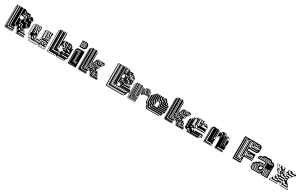

<svg xmlns="http://www.w3.org/2000/svg" viewBox="392 -2999 8307 5257"><g transform="rotate(30 4545.5 -371.0)"><path d="M113 -664V-680H105V-664ZM177 -600V-648H153V-600ZM449 -648V-656L441 -664H433V-648ZM577 -616V-628L573 -632H561V-616ZM593 -600V-612L589 -616H577V-600ZM593 -600V-584H609V-600ZM497 -504H465V-520H449V-536H481V-520H497ZM353 -408V-504H337V-408ZM441 -496H449V-488H441ZM401 -408H413L405 -400H401ZM113 -280V-296H105V-280ZM433 -232V-216H465V-264H417V-232ZM113 -184V-200H105V-184ZM465 -168V-144H473V-136H481V-120H513V-168ZM353 -136V-152H321V-136ZM441 -112H465V-120H441ZM353 -104V-120H225V-696H209V-104ZM465 -56V-88H449V-104H433V-120H405V-104H417V-88H433V-72H449V-56ZM353 -24V-40H345V-48H321V-72H177V-48H321V-40H345V-24ZM697 -16V-24H505V-16ZM121 -48H129V-688H121ZM177 -648V-696H145V-688H153V-648ZM113 -648V-664H105V-648ZM113 -632V-648H105V-632ZM113 -616V-632H105V-616ZM177 -552V-600H153V-552ZM113 -600V-616H105V-600ZM113 -584V-600H105V-584ZM177 -504V-552H153V-504ZM113 -568V-584H105V-568ZM113 -552V-568H105V-552ZM113 -536V-552H105V-536ZM177 -456V-504H153V-456ZM113 -520V-536H105V-520ZM113 -504V-520H105V-504ZM369 -552V-536H385V-528H441V-496H417V-504H377V-500H405L409 -496H417V-488H433V-472H441V-464H449V-456H465V-464H449V-472H441V-488H465V-496H449V-504H465V-496H473V-472H481V-464H505V-440H513V-472H497V-488H513V-552ZM113 -488V-504H105V-488ZM177 -408V-456H153V-408ZM113 -472V-488H105V-472ZM497 -488H481V-504H497ZM113 -456V-472H105V-456ZM113 -440V-456H105V-440ZM113 -424V-440H105V-424ZM177 -360V-408H153V-360ZM113 -408V-424H105V-408ZM113 -392V-408H105V-392ZM113 -376V-392H105V-376ZM177 -312V-360H153V-312ZM113 -360V-376H105V-360ZM113 -344V-360H105V-344ZM177 -264V-312H153V-264ZM113 -328V-344H105V-328ZM113 -312V-328H105V-312ZM113 -296V-312H105V-296ZM177 -216V-264H153V-216ZM113 -232V-248H105V-232ZM113 -264V-280H105V-264ZM113 -248V-264H105V-248ZM177 -168V-216H153V-168ZM113 -216V-232H105V-216ZM113 -200V-216H105V-200ZM177 -120V-168H153V-120ZM113 -168V-184H105V-168ZM113 -152V-168H105V-152ZM177 -120H153V-72H177ZM113 -136V-152H105V-136ZM417 -136V-152H403L405 -150V-136ZM113 -120V-136H105V-120ZM417 -136H405V-120H417ZM113 -104V-120H105V-104ZM593 -168V-152H609V-136H655V-120H657V-104H655V-120H609V-136H577V-168ZM569 -112H545V-200H537V-208H569ZM113 -88V-104H105V-88ZM113 -72V-88H105V-72ZM113 -56V-72H105V-56ZM113 -40V-56H105V-40ZM465 -40H455V-24H465ZM113 -40H105V-24H113ZM345 -16V-24H153V-16ZM105 0V-8H97V-696H105V-680H113V-696H105V-700H405L409 -696H417V-688L441 -664H449V-656L455 -650H555L557 -648H561V-644L573 -632H577V-628L589 -616H593V-612L605 -600H657V-598L703 -552H705V-504H609V-536H601V-528H593V-536H545V-584H537V-592H569V-560H601V-536H609V-568H577V-600H417V-688L409 -696H401V-584H537V-528H593V-488H689V-392H705V-300L689 -284V-280H685L689 -284V-312H673V-280H685L657 -252V-248H641V-250H655L657 -252V-272H641V-296H633V-304H657V-272H665V-304H657V-312H609V-408H513V-440H505V-432H497V-440H473V-456H465V-440H473V-432H497V-392H593V-296H633V-272H641V-250H609V-196L653 -152H657V-136H655V-150L653 -152H609V-196L605 -200V-216H593V-168H577V-216H513V-312H417V-408H413L433 -428V-440H445L433 -428V-408H449V-440H445L455 -450L409 -496H377V-500H355V-408H369V-400H401V-296H497V-200H537V-112H545V-104H655V-100H705V-72H513V-48H697V-40H705V-8H481V-24H455V-8H465V0H705V8H465V0H455V-8H449V-56L455 -50V-40H465V-56H449L405 -100V-104H401V-154L387 -168H385V-170L379 -176H355V-184H353V-200H345V-208H369V-200H401V-184H409V-176H385V-184H371L379 -176H385V-170L387 -168H401V-154L403 -152H417V-184H409V-208H369V-216H321V-696H305V-200H345V-176H355V0H353V-8H129V-24H105V-8H113V0H353V8H113V0Z M1134 -396V-420H1112V-396ZM858 -416V-480H846V-492H822V-480H846V-416ZM1242 -416V-480H1230V-492H1206V-480H1230V-416ZM1134 -300V-324H1112V-300ZM1182 -468H1178V-480H1182ZM1350 -396V-420H1326V-492H1302V-396ZM1350 -348V-372H1278V-492H1254V-348ZM918 -228H922V-240H918ZM1162 -240V-228H1178V-240ZM1326 -204V-224H1322V-204ZM1350 -156V-180H1322V-156ZM1038 -156V-174L1032 -180H1002V-156ZM1350 -108V-132H1322V-156H1302V-204H1162V-228H1112V-204H1162V-180H1278V-132H1322V-108ZM906 -144H894V-108H918V-96H1002V-84H1162V-96H1002V-108H942V-132H918V-204H906ZM1350 -12V-32H1162V-12ZM1134 -12H1124L1134 -22V-32H858V-36H1134V-32H1144L1134 -22ZM1182 -444H1178V-468H1182ZM798 -420H794V-444H798ZM1182 -420H1178V-444H1182ZM1134 -372V-396H1112V-372ZM798 -372V-396H794V-372ZM1182 -372H1178V-396H1182ZM1134 -348V-372H1112V-348ZM1134 -324V-348H1112V-324ZM798 -324V-348H794V-324ZM1182 -324H1178V-348H1182ZM1182 -300H1178V-324H1182ZM798 -300H794V-324H798ZM1134 -276V-300H1112V-276ZM1002 -240V-300H990V-324H966V-400H942V-492H918V-400H942V-300H966V-288H986V-276H990V-240ZM1134 -252V-276H1112V-252ZM1350 -252H1178V-276H1350ZM798 -252V-276H794V-252ZM894 -492H870V-400H894V-252H918V-240H922V-276H918V-400H894ZM798 -228H794V-252H798ZM1134 -252H1112V-228H1134ZM1002 -240H990V-204H1002V-180H1014V-198L1012 -200V-204H1002ZM798 -180V-204H794V-180ZM1326 -204H1322V-180H1326ZM1182 -300V-288H1242V-300H1206V-352H1182V-348H1178V-372H1182V-352H1230V-324H1242V-300H1350V-324H1242V-352H1206V-416H1182V-396H1178V-420H1182V-416H1230V-352H1242V-416H1206V-480H1182V-492H1158V-252H1178V-240H1322V-228H1326V-224H1362V-96H1370V-32H1362V-96H1322V-108H1254V-156H1162V-180H1092L1112 -200V-204H1110V-444H1112V-420H1134V-444H1112V-450L1162 -500H1362V-288H1370V-224H1362V-288H1182V-276H1178V-300ZM846 -108H842V-132H822V-144H810V-156H798V-160H794V-180H798V-160H810V-156H822V-144H842V-132H846ZM798 -204H794V-228H798V-224H810V-240H822V-288H798V-276H794V-300H798V-288H822V-352H798V-348H794V-372H798V-352H822V-416H798V-396H794V-420H798V-416H846V-400H858V-240H870V-400H858V-416H822V-480H794V-468H798V-444H794V-468H780L812 -500H1012V-348H1014V-324H1012V-348H1002V-400H990V-492H966V-400H990V-348H1002V-324H1014V-300H1012V-324H1002V-300H1012V-204H1014V-198L1032 -180H1038V-174L1062 -150L1086 -174V-180H1092L1086 -174V-156H1162V-132H1230V-96H1322V-84H1350V-60H1206V-80H1182V-36H1350V-32H1362V0H1162V-12H1158V-32H1144L1158 -46V-60H894V-80H858V-96H870V-144H842V-160H810V-224H798ZM846 -84H842V-108H846ZM966 -132H1002V-108H1162V-96H1206V-108H1162V-132H1002V-156H990V-180H966V-224H942V-156H966ZM846 -84V-80H858V-60H870V-36H858V-60H846V-80H842V-84ZM846 -36V-16L850 -12H1124L1112 0H862L850 -12H846V-16L826 -36H822V-40L812 -50V-100L804 -108H798V-114L780 -132H774V-138L762 -150V-450L774 -462V-468H780L774 -462V-138L780 -132H798V-114L804 -108H822V-40L826 -36Z M1621 -660V-684H1617V-660ZM1525 -660V-684H1521V-660ZM1621 -564V-588H1617V-564ZM1525 -564V-588H1521V-564ZM1621 -468V-492H1617V-468ZM1525 -468V-492H1521V-468ZM1765 -444H1761V-448H1765ZM2001 -432V-420H2005V-436L1997 -444H1981V-432ZM1909 -372V-396H1905V-372ZM1717 -372V-396H1713V-372ZM1621 -372V-396H1617V-372ZM1525 -372V-396H1521V-372ZM1909 -348V-372H1905V-348ZM1937 -432H1933V-444H1909V-492H1933V-468H1937V-444H1957V-468H1937V-496H1905V-432H1933V-348H1937V-368H2029V-372H1957V-444H1937ZM1909 -348H1905V-324H1909ZM1813 -468H1809V-448H1813V-420H1837V-400H1841V-372H1861V-320H1873V-396H1861V-432H1841V-444H1837V-448H1813ZM1813 -300V-320H1765V-336H1761V-320H1765V-302L1766 -300H1777V-304H1809V-300ZM1813 -276V-300H1809V-276ZM1621 -276V-300H1617V-276ZM1525 -276V-300H1521V-276ZM1813 -252V-276H1809V-272H1789V-254L1790 -252ZM1837 -252H1841V-272H1933V-276H1861V-320H1837V-336H1809V-396H1789V-400H1777V-448H1765V-492H1741V-350L1742 -348H1745V-368H1761V-372H1789V-324H1813V-320H1837ZM1905 -304H1885V-300H1957V-252H1969V-272H2029V-276H1981V-324H1905ZM1937 -208H1909V-204H2029V-228H1937ZM1621 -204H1617V-180H1621ZM1525 -180V-204H1521V-180ZM1861 -156H1873V-176H2029V-180H1885V-228H1791V-204H1861ZM1841 -112H1813V-108H2029V-132H1841ZM1525 -108H1521V-84H1525ZM1693 -204H1691V-228H1669V-700H1645V-708H1669V-700H1691V-464H1693V-468H1709L1705 -464H1713V-444H1717V-468H1709L1741 -500H1941L1997 -444H2005V-436L2021 -420H2029V-412L2041 -400V-100L2005 -64V-60H2001L2005 -64V-84H1789V-132H1573V-700H1549V-708H1573V-700H1597V-688H1617V-684H1621V-700H1597V-708H1621V-700H1645V-204H1691V-200L1711 -180H1717V-174L1741 -150L1765 -174V-180H1771L1765 -174V-156H1777V-176H1837V-180H1771L1791 -200V-204H1789V-254L1780 -272H1777V-278L1766 -300H1765V-302L1748 -336H1745V-342L1742 -348H1741V-350L1717 -326V-324H1715L1717 -326V-348H1713V-336H1693V-324H1715L1691 -300V-228H1693ZM1745 -16H1725L1729 -12H1981V-36H1745ZM1621 -636V-660H1617V-636ZM1525 -636V-660H1521V-636ZM1621 -612V-636H1617V-612ZM1525 -612V-636H1521V-612ZM1621 -588V-612H1617V-588ZM1525 -588V-612H1521V-588ZM1621 -540V-564H1617V-540ZM1525 -540V-564H1521V-540ZM1621 -516V-540H1617V-516ZM1525 -516V-540H1521V-516ZM1621 -492V-516H1617V-492ZM1525 -492V-516H1521V-492ZM1813 -468V-492H1809V-468ZM1909 -396V-420H1889V-448H1885V-468H1861V-492H1837V-448H1841V-464H1873V-448H1885V-420H1889V-400H1905V-396ZM1621 -444V-468H1617V-444ZM1525 -444V-468H1521V-444ZM1765 -420H1761V-444H1765ZM1717 -420V-444H1713V-420ZM1621 -420V-444H1617V-420ZM1525 -420V-444H1521V-420ZM1765 -396H1761V-420H1765ZM2001 -400H1981V-396H2029V-412L2021 -420H2001ZM1717 -396V-420H1713V-396ZM1621 -396V-420H1617V-396ZM1525 -396V-420H1521V-396ZM1765 -396V-372H1761V-396ZM1717 -348V-372H1713V-348ZM1621 -348V-372H1617V-348ZM1525 -348V-372H1521V-348ZM1813 -252H1790L1791 -250V-228H1813ZM1621 -324V-348H1617V-324ZM1525 -324V-348H1521V-324ZM2029 -300V-304H2005V-300ZM1621 -300V-324H1617V-300ZM1525 -300V-324H1521V-300ZM1621 -252V-276H1617V-252ZM1525 -252V-276H1521V-252ZM1621 -228V-252H1617V-228ZM1525 -228V-252H1521V-228ZM1621 -204V-228H1617V-204ZM1525 -204V-228H1521V-204ZM1717 -156V-174L1711 -180H1617V-176H1713V-156ZM1525 -156V-180H1521V-156ZM1525 -132V-156H1521V-132ZM1525 -108V-132H1521V-108ZM1693 -12H1691V-36H1477V-660H1453V-12H1691V0H1441V-650L1491 -700H1501V-688H1521V-684H1525V-700H1501V-708H1525V-700H1549V-108H1765V-60H1777V-80H2001V-48H1991V0H1741L1729 -12H1717V-16H1713V-28L1693 -48H1691V-36H1693ZM1741 -84H1521V-80H1741Z M2152 -550V-750H2302L2352 -700V-600L2302 -550ZM2318 -680V-696H2286V-728H2270V-680ZM2318 -648V-664H2254V-728H2238V-648ZM2318 -616V-632H2222V-728H2206V-616ZM2302 -584V-600H2190V-728H2174V-584ZM2102 0V-450L2152 -500H2352V0ZM2206 -408V-472H2190V-416H2198V-408ZM2158 -472V-416H2174V-472ZM2206 -392V-408H2198V-392ZM2206 -376V-392H2198V-376ZM2206 -360V-376H2198V-360ZM2206 -344V-360H2198V-344ZM2206 -328V-344H2198V-328ZM2206 -312V-328H2198V-312ZM2206 -296V-312H2198V-296ZM2206 -280V-296H2198V-280ZM2206 -264V-280H2198V-264ZM2206 -248V-264H2198V-248ZM2206 -232V-248H2198V-232ZM2206 -216V-232H2198V-216ZM2206 -200V-216H2198V-200ZM2206 -184V-200H2198V-184ZM2206 -168V-184H2198V-168ZM2206 -152V-168H2198V-152ZM2318 -152V-160H2262V-472H2254V-152ZM2206 -136V-152H2198V-136ZM2206 -120V-136H2198V-120ZM2318 -120V-136H2238V-472H2222V-120ZM2206 -120H2198V-104H2206ZM2318 -104H2198V-96H2318ZM2318 -24V-32H2134V-416H2142V-440H2126V-24Z M2433 -616V-632H2425V-616ZM2465 -616V-632H2461V-616ZM2465 -568V-584H2461V-568ZM2465 -520V-536H2461V-520ZM2433 -472V-488H2425V-472ZM2917 -492H2929V-488H2917ZM2465 -472V-488H2461V-472ZM2993 -472V-482L2989 -486V-472ZM2465 -424V-440H2461V-424ZM2753 -408V-424H2725V-420H2749V-408ZM2817 -376H2821V-396H2801V-392H2817ZM2465 -376V-392H2461V-376ZM2749 -348H2753V-344H2749ZM2465 -328V-344H2461V-328ZM2465 -280V-296H2461V-280ZM2725 -276V-264H2749V-252H2821V-264H2749V-276ZM2465 -232V-248H2461V-232ZM2785 -216V-200H2833V-184H2845V-204H2849V-216H2801V-232H2725V-248H2689V-264H2673V-300H2657V-668L2645 -680H2641V-300H2657V-252H2677V-232H2725V-216ZM2869 -228H2865V-216H2881V-200H2893V-204H2913V-212L2909 -216H2897V-228L2893 -232H2869ZM2465 -184V-200H2461V-184ZM2929 -168H2945V-180L2941 -184H2929ZM2773 -180H2753V-168H2797V-180H2817V-184H2773ZM2577 -696V-180H2605V-168H2609V-180H2605V-184H2593V-696ZM2721 -136H2725V-156H2737V-168H2605V-152H2721ZM2961 -152V-164L2957 -168H2945V-152ZM2465 -136V-152H2461V-136ZM2689 -120V-104H2737V-88H2749V-108H2753V-120H2705V-136H2605V-152H2593V-168H2577V-180H2561V-696H2545V-180H2561V-156H2581V-136H2605V-120ZM2773 -132H2769V-120H2785V-104H2797V-108H2817V-120H2801V-136H2773ZM2529 -88H2533V-108H2513V-104H2529ZM2869 -180H2849V-168H2865V-108H2897V-104H2941V-108H2897V-120H2881V-184H2869ZM2465 -88V-104H2461V-88ZM2845 -132H2833V-108H2849V-88H2865V-84H2869V-72H2893V-56H3009V-66L3003 -72H2893V-84H2941V-88H2881V-104H2865V-108H2849V-136H2845ZM2673 -56V-72H2513V-88H2497V-696H2481V-72H2497V-56ZM2673 -40H2485V-36H2673ZM2465 -632V-648H2461V-632ZM2433 -600V-616H2425V-600ZM2433 -584V-600H2425V-584ZM2465 -600V-616H2461V-600ZM2433 -568V-584H2425V-568ZM2465 -584V-600H2461V-584ZM2433 -552V-568H2425V-552ZM2433 -536V-552H2425V-536ZM2465 -552V-568H2461V-552ZM2433 -520V-536H2425V-520ZM2465 -536V-552H2461V-536ZM2433 -504V-520H2425V-504ZM2433 -488V-504H2425V-488ZM2465 -504V-520H2461V-504ZM2465 -488V-504H2461V-488ZM2433 -456V-472H2425V-456ZM2465 -456V-472H2461V-456ZM2433 -440V-456H2425V-440ZM2821 -468V-408H2833V-396H2893V-408H2849V-420H2845V-424H2833V-468ZM2433 -424V-440H2425V-424ZM2465 -440V-456H2461V-440ZM2737 -440H2725V-424H2737ZM2433 -408V-424H2425V-408ZM2993 -408H2983L2993 -418V-424H2893V-440H2881V-456H2865V-468H2849V-500H2833V-504H2849V-500H2865V-468H2893V-456H2897V-472H2881V-500H2865V-504H2881V-500H2897V-488H2913V-472H2917V-468H2941V-472H2917V-488H2941V-492H2929V-500H2897V-504H2929V-500H2975L2983 -492H2989V-488H2993V-482L3019 -456H3025V-440H3015L3025 -450L3019 -456H2893V-440H3015L2993 -418ZM2433 -392V-408H2425V-392ZM2465 -408V-424H2461V-408ZM2433 -376V-392H2425V-376ZM2465 -392V-408H2461V-392ZM2433 -360V-376H2425V-360ZM2433 -344V-360H2425V-344ZM2465 -360V-376H2461V-360ZM2433 -328V-344H2425V-328ZM2675 -350V-360H2685ZM2465 -344V-360H2461V-344ZM2929 -328H2925V-344H2929ZM2433 -312V-328H2425V-312ZM2433 -296V-312H2425V-296ZM2465 -312V-328H2461V-312ZM2725 -324V-348H2705V-372H2701V-300H2705V-324H2721V-312H2725V-300H2737V-296H2749V-300H2737V-312H2725V-324H2705V-348H2721V-324ZM2433 -280V-296H2425V-280ZM2465 -296V-312H2461V-296ZM2433 -264V-280H2425V-264ZM2433 -248V-264H2425V-248ZM2465 -264V-280H2461V-264ZM2629 -300V-216H2641V-204H2725V-216H2657V-228H2653V-232H2641V-300ZM2433 -232V-248H2425V-232ZM2689 -360H2675V-376H2673V-300H2689V-280H2705V-264H2725V-248H2817V-232H2821V-252H2833V-264H2821V-276H2749V-280H2721V-296H2705V-300H2689ZM2465 -248V-264H2461V-248ZM2881 -232V-244L2877 -248H2869V-232ZM2433 -216V-232H2425V-216ZM2433 -200V-216H2425V-200ZM2465 -216V-232H2461V-216ZM2629 -180V-184H2625V-200H2609V-204H2605V-184H2609V-180ZM2433 -184V-200H2425V-184ZM2465 -200V-216H2461V-200ZM2433 -168V-184H2425V-168ZM2433 -152V-168H2425V-152ZM2465 -168V-184H2461V-168ZM2821 -156H2801V-152H2817V-136H2821V-156H2833V-168H2821ZM2433 -136V-152H2425V-136ZM2533 -180V-120H2545V-108H2605V-120H2561V-132H2557V-136H2545V-180ZM2917 -156H2913V-152H2917V-136H2929V-152H2917ZM2465 -152V-168H2461V-152ZM2785 -136V-152H2773V-136ZM2849 -136V-152H2845V-136ZM2433 -120V-136H2425V-120ZM2433 -104V-120H2425V-104ZM2465 -120V-136H2461V-120ZM2465 -104V-120H2461V-104ZM2977 -88V-98L2975 -100V-104H2965V-88ZM2773 -84H2753V-72H2769V-56H2785V-88H2773ZM2433 -88V-104H2425V-88ZM2433 -72V-88H2425V-72ZM2433 -56V-72H2425V-56ZM2465 -72V-88H2461V-72ZM2433 -40V-56H2425V-40ZM2465 -72H2461V-60H2465ZM2433 -40H2425V-24H2433ZM2785 -40H2775V-24H2785ZM2821 -36H2817V-24H2821ZM2673 8H2433V0H2425V-8H2417V-648H2425V-632H2433V-648H2425V-650L2449 -674V-680H2455L2449 -674V-660H2461V-648H2465V-680H2455L2475 -700H2509V-708H2533V-700H2605V-708H2629V-696L2645 -680H2657V-668L2675 -650V-376H2689V-364L2685 -360H2689V-364L2705 -380V-392H2717L2705 -380V-372H2721V-348H2725V-372H2721V-392H2717L2725 -400V-408H2721V-456H2731L2725 -450V-440H2737V-456H2731L2753 -478V-488H2763L2753 -478V-468H2769V-488H2763L2775 -500H2785V-472H2797V-492H2801V-500H2785V-504H2801V-500H2833V-468H2849V-444H2869V-424H2893V-408H2983L2961 -386V-376H2951L2961 -386V-392H2941V-376H2951L2929 -354V-344H2925V-350L2929 -354V-360H2801V-376H2785V-456H2773V-444H2753V-440H2769V-360H2785V-344H2913V-328H2925V-312H2929V-296H2921L2925 -300V-312H2897V-328H2773V-348H2753V-408H2749V-396H2737V-328H2749V-300H2821V-312H2753V-328H2749V-344H2769V-328H2773V-324H2821V-312H2881V-296H2921L2897 -272V-264H2889L2897 -272V-280H2869V-276H2849V-264H2889L2875 -250L2877 -248H2881V-244L2893 -232H2897V-228L2909 -216H2913V-212L2941 -184H2945V-180L2957 -168H2961V-164L2975 -150V-136H2977V-120H2975V-136H2917V-132H2913V-136H2897V-156H2893V-132H2913V-120H2975V-104H2977V-98L3003 -72H3009V-66L3025 -50V-40H2893V-56H2849V-60H2845V-72H2833V-108H2821V-56H2833V-40H2893V-36H3013V-24H3025V-8H2801V-24H2775V-8H2785V0H3025V8H2785V0H2775V-8H2769V-56L2775 -50V-40H2785V-56H2769L2725 -100H2677V-84H2675V-36H2677V-12H2675V0H2673V-8H2449V-24H2425V-8H2433V0H2673Z M3680 -684 3676 -688H3674V-684ZM3554 -688V-672H3562V-688ZM3650 -592H3658V-688H3650ZM3362 -688V-672H3370V-688ZM3602 -608V-672H3590V-684H3586V-672H3590V-608ZM3494 -660V-684H3490V-660ZM3410 -608V-672H3398V-684H3394V-672H3398V-608ZM3686 -660V-678L3682 -682V-660ZM3350 -660H3346V-672H3350ZM3542 -660H3538V-672H3542ZM3686 -636V-660H3682V-636ZM3494 -636V-660H3490V-636ZM3830 -612V-634L3828 -636H3810V-650H3806V-636H3810V-616H3818V-612ZM3686 -636H3682V-612H3686ZM3494 -612V-636H3490V-612ZM3830 -588V-612H3818V-588ZM3494 -588V-612H3490V-588ZM3758 -612H3682V-600H3754V-588H3758ZM3602 -544V-608H3590V-544ZM3410 -544V-608H3398V-544ZM3878 -564V-586L3876 -588H3874V-590L3872 -592H3866V-588H3874V-564ZM3494 -564V-588H3490V-564ZM3754 -584H3734V-564H3758V-544H3782V-480H3794V-544H3782V-588H3754ZM3494 -540V-564H3490V-540ZM3874 -560H3902V-552H3906V-558L3904 -560H3902V-562L3900 -564H3874ZM3590 -540V-544H3586V-540ZM3410 -480V-544H3398V-480ZM3590 -540H3586V-516H3590ZM3494 -516V-540H3490V-516ZM3906 -528V-536H3850V-592H3842V-528ZM3494 -492V-516H3490V-492ZM3662 -516H3586V-500H3614L3622 -492H3626V-504H3658V-496H3662V-492H3666V-496H3662ZM3494 -468V-492H3490V-468ZM3686 -468V-480H3682V-468ZM3410 -416V-480H3398V-416ZM3782 -468H3854V-444H3858V-432H3874V-420H3878V-444H3858V-480H3782ZM3686 -444V-468H3682V-444ZM3494 -444V-468H3490V-444ZM3686 -420V-444H3682V-432H3662V-448L3654 -440H3658V-432H3682V-420ZM3494 -420V-444H3490V-420ZM3686 -396V-420H3682V-396ZM3494 -396V-420H3490V-396ZM3902 -420H3874V-408H3902ZM3410 -352V-416H3398V-352ZM3734 -444V-420H3730V-444H3722V-420H3806V-416H3810V-400H3850V-408H3818V-416H3810V-432H3746V-480H3734V-468H3730V-480H3722V-468H3734V-444H3730V-468H3722V-444ZM3590 -372V-396H3586V-400H3578V-396H3586V-372ZM3554 -400V-352H3562V-400ZM3686 -396H3682V-372H3686ZM3494 -372V-396H3490V-372ZM3602 -288V-352H3590V-372H3586V-352H3590V-288ZM3494 -348V-372H3490V-348ZM3802 -392H3782V-372H3806V-348H3834V-360H3842V-368H3874V-360H3902V-372H3830V-396H3802ZM3410 -288V-352H3398V-288ZM3542 -348H3538V-352H3542ZM3494 -324V-348H3490V-324ZM3658 -408H3650V-336H3722V-344H3658ZM3494 -300V-324H3490V-300ZM3902 -300V-312L3890 -324H3794V-352H3758V-372H3682V-368H3746V-352H3758V-348H3782V-324H3794V-300ZM3494 -276V-300H3490V-276ZM3590 -276V-288H3586V-276ZM3410 -224V-288H3398V-224ZM3722 -280V-276H3902V-272H3906V-264H3914V-288H3734V-276H3730V-300H3714V-304H3710V-324H3626V-312H3690V-304H3710V-300H3714V-280ZM3722 -272H3730V-276H3722ZM3494 -252V-276H3490V-252ZM3542 -300H3538V-324H3530V-300H3542V-288H3554V-272H3562V-288H3554V-352H3542V-372H3530V-348H3542V-324H3538V-348H3530V-324H3542ZM3494 -228V-252H3490V-228ZM3658 -248V-240H3682V-228H3686V-252H3650V-248ZM3626 -248H3618V-246L3624 -240H3626ZM3638 -228H3642V-232H3638ZM3494 -204V-228H3490V-204ZM3906 -240H3730V-248H3714V-240H3730V-228H3922V-224H3730V-228H3682V-216H3948L3936 -228H3922V-242L3914 -250V-248H3906ZM3410 -160V-224H3398V-160ZM3658 -216H3650V-214L3656 -208H3658ZM3494 -204H3490V-180H3494ZM3566 -156H3564V-180H3490V-176H3554V-168H3562V-156H3564V-150H3614L3626 -162V-168H3632L3638 -174V-180H3644L3638 -174V-168H3650V-176H3964V-180H3644L3664 -200H3658V-206L3656 -208H3650V-214L3648 -216H3642V-222L3632 -232H3626V-238L3624 -240H3618V-246L3616 -248H3564V-228H3566V-204H3564V-228H3530V-216H3562V-204H3564V-180H3566ZM3410 -160H3398V-96H3410ZM3554 -144V-152H3466V-688H3458V-144ZM3398 -84H3858V-80H3902V-72H3906V-80H3902V-84H3858V-96H3398ZM3858 -32H3346V-36H3858ZM3350 -636H3346V-660H3350ZM3350 -612H3346V-636H3350ZM3770 -632H3714V-624H3770ZM3542 -612H3538V-636H3530V-612H3542V-608H3554V-672H3542V-684H3530V-660H3542V-636H3538V-660H3530V-636H3542ZM3778 -592H3802V-600H3778ZM3350 -564V-588H3346V-564ZM3542 -564V-544H3554V-496H3564V-408H3578V-400H3610V-408H3622L3642 -428V-440H3650V-464L3662 -452V-456H3658V-464H3650L3646 -468H3638V-476L3622 -492H3566V-496H3564V-500H3566V-504H3562V-544H3554V-608H3542V-588H3538V-612H3530V-588H3542V-564H3538V-588H3530V-564ZM3542 -540V-544H3538V-564H3530V-540ZM3734 -540V-480H3746V-528H3758V-544H3714V-560H3710V-564H3626V-560H3710V-544H3714V-540ZM3350 -516V-540H3346V-516ZM3674 -520V-528H3666V-536H3618V-528H3666V-496H3682V-492H3686V-480H3706V-516H3686V-520ZM3542 -516V-540H3530V-516ZM3350 -492H3346V-516H3350ZM3542 -492V-516H3530V-492ZM3642 -488H3638V-476L3646 -468H3650V-464H3658V-468H3650V-472H3642ZM3542 -468V-492H3530V-468ZM3818 -584H3806V-492H3878V-468H3898V-488H3902V-516H3830V-588H3818ZM3350 -444V-468H3346V-444ZM3542 -444V-468H3530V-444ZM3350 -420H3346V-444H3350ZM3658 -424H3662V-432H3658ZM3542 -420V-444H3530V-420ZM3806 -396V-416H3730V-420H3722V-408H3802V-396ZM3542 -396V-420H3530V-396ZM3350 -372V-396H3346V-372ZM3626 -392H3614V-328H3626V-324H3638V-396H3626ZM3542 -372V-396H3530V-372ZM3350 -324V-348H3346V-324ZM3874 -336V-340L3870 -344H3842V-336ZM3770 -296H3754V-304H3746V-312H3738V-324H3734V-328H3730V-300H3734V-288H3794V-300H3770ZM3350 -300H3346V-324H3350ZM3542 -276V-288H3538V-300H3530V-276ZM3350 -252V-276H3346V-252ZM3586 -272H3578V-264H3618V-272H3650V-252H3662V-276H3586ZM3542 -252V-276H3530V-252ZM3350 -228H3346V-252H3350ZM3542 -252H3530V-228H3542ZM3350 -180V-204H3346V-180ZM3350 -132V-156H3346V-132ZM3964 -150V-156H3962V-148ZM3946 -152H3650V-144H3946ZM3350 -108H3346V-132H3350ZM3350 -60V-84H3346V-60ZM3350 -60V-36H3346V-60ZM3898 -56H3858V-48H3898ZM3350 -84H3346V-108H3350V-96H3362V-160H3350V-156H3346V-180H3350V-160H3362V-224H3350V-204H3346V-228H3350V-224H3362V-288H3350V-276H3346V-300H3350V-288H3362V-352H3350V-348H3346V-372H3350V-352H3362V-416H3350V-396H3346V-420H3350V-416H3362V-480H3350V-468H3346V-492H3350V-480H3362V-544H3350V-540H3346V-564H3350V-544H3362V-608H3350V-588H3346V-612H3350V-608H3362V-672H3350V-700H3326V-708H3350V-700H3374V-696H3386V-688H3394V-684H3398V-700H3374V-708H3398V-700H3422V-108H3898V-120H3926V-132H3446V-700H3422V-708H3446V-700H3470V-696H3482V-688H3490V-684H3494V-700H3470V-708H3494V-700H3518V-696H3530V-684H3542V-700H3518V-708H3542V-700H3566V-696H3578V-688H3586V-684H3590V-700H3566V-708H3590V-700H3614V-584H3626V-564H3638V-700H3614V-708H3638V-700H3664L3668 -696H3674V-690L3676 -688H3682V-684H3686V-678L3710 -654V-648H3714V-650L3710 -654V-660H3806V-656H3810V-650H3814L3828 -636H3830V-634L3864 -600H3866V-598L3872 -592H3874V-590L3876 -588H3878V-586L3900 -564H3902V-562L3904 -560H3906V-558L3912 -552H3914V-344H3874V-340L3890 -324H3902V-312L3914 -300V-288H3922V-242L3936 -228H3950V-216H3962V-202L3964 -200V-180H3974V-156H3970V-144H3962V-136H3950L3930 -116V-104H3918L3914 -100V-40H3904L3878 -14V-12H3876L3878 -14V-36H3858V-48H3362V-96H3350ZM3314 0V-8H3306V-696H3314V-700H3326V-24H3338V-12H3876L3866 -2V8H3322V0Z M4028 -488H4044V-432H4060V-336H4072V-432H4060V-500H4038L4028 -490ZM4492 -440H4488V-450L4482 -456H4460V-472H4444V-494L4438 -500H4428V-504H4444V-494L4482 -456H4492ZM3996 -408V-424H3988V-408ZM4028 -424H4024V-440H4028ZM4408 -444H4412V-440H4408ZM4432 -420H4412V-424H4408V-440H4428V-424H4432ZM4492 -392H4488V-408H4460V-424H4432V-444H4412V-500H4396V-504H4412V-500H4428V-456H4444V-440H4476V-424H4488V-408H4492ZM4384 -396H4396V-392H4384ZM4384 -348H4396V-344H4384ZM4360 -300V-312H4364V-300H4476V-312H4364V-300ZM4288 -300H4300V-296H4288ZM3996 -248V-264H3988V-248ZM3996 -232V-248H3988V-232ZM4216 -252H4220V-248H4216ZM4192 -204H4204V-200H4192ZM3996 -152V-168H3988V-152ZM3996 -136V-152H3988V-136ZM4096 -108H4108V-104H4096ZM4096 -132H4076V-144H4072V-240H4044V-336H4060V-240H4072V-336H4044V-432H4036V-144H4044V-72H4060V-56H4132V-48H4228V-56H4132V-72H4076V-88H4060V-144H4044V-240H4060V-144H4072V-108H4076V-104H4092V-88H4096V-84H4132V-72H4228V-56H4236V-72H4228V-84H4132V-88H4096V-104H4132V-108H4108V-120H4096ZM4092 -456V-468H4076V-456ZM3996 -312V-328H3988V-312ZM4092 -440V-444H4076V-440ZM4028 -376H4024V-392H4028ZM4264 -444V-432H4268V-444ZM4492 -424H4488V-440H4492ZM3996 -392V-408H3988V-392ZM4384 -396H4364V-420H4380V-408H4384ZM3996 -376V-392H3988V-376ZM4432 -372H4412V-376H4384V-392H4428V-376H4432ZM4028 -328H4024V-344H4028ZM3996 -360V-376H3988V-360ZM3996 -344V-360H3988V-344ZM3996 -328V-344H3988V-328ZM4028 -280H4024V-296H4028ZM4288 -324V-336H4284V-324ZM4300 -472H4310L4300 -462V-432H4316V-348H4324V-344H4332V-328H4336V-324H4316V-328H4312V-336H4300V-432H4288V-444H4284V-450H4268V-456H4284V-450H4288L4300 -462ZM3996 -296V-312H3988V-296ZM4284 -312V-324H4268V-312ZM4288 -300H4268V-312H4288ZM4384 -420V-444H4364V-468H4380V-444H4384V-468H4364V-492H4360V-396H4364V-392H4380V-376H4384V-372H4412V-360H4488V-344H4492V-328H4488V-344H4480V-348H4396V-360H4364V-376H4348V-500H4338L4332 -494V-360H4348V-344H4380V-328H4384V-324H4480V-328H4384V-344H4480V-328H4488V-300H4476V-296H4348V-312H4336V-324H4360V-312H4364V-328H4336V-348H4324V-432H4316V-472H4310L4332 -494V-504H4348V-500H4364V-492H4380V-468H4384V-492H4380V-500H4364V-504H4380V-500H4396V-424H4408V-420H4412V-408H4444V-392H4488V-376H4492V-360H4488V-376H4432V-396H4396V-408H4384V-420H4364V-444H4380V-420ZM3996 -280V-296H3988V-280ZM4028 -232H4024V-248H4028ZM4288 -324H4268V-336H4264V-432H4252V-450H4238L4236 -452V-456H4252V-450H4268V-444H4284V-432H4288V-336H4300V-328H4312V-324H4316V-312H4336V-300H4338L4332 -294V-280H4318L4332 -294V-296H4312V-300H4300V-312H4288ZM3996 -264V-280H3988V-264ZM4132 -240V-336H4108V-432H4096V-444H4076V-456H4092V-444H4096V-468H4076V-492H4072V-432H4076V-440H4092V-432H4096V-336H4124V-240ZM3996 -200V-216H3988V-200ZM4028 -184H4024V-200H4028ZM3996 -216V-232H3988V-216ZM4096 -132V-144H4092V-132ZM4192 -204H4172V-228H4188V-216H4192ZM3996 -184V-200H3988V-184ZM4028 -136H4024V-152H4028ZM4236 -184H4192V-200H4236ZM3996 -168V-184H3988V-168ZM4132 -240H4108V-336H4096V-240H4124V-156H4132V-152H4140V-144H4144V-136H4228V-120H4236V-136H4228V-144H4144V-156H4132ZM3996 -120V-136H3988V-120ZM4028 -88H4024V-104H4028ZM3996 -104V-120H3988V-104ZM4096 -108H4076V-132H4092V-120H4096ZM3996 -88V-104H3988V-88ZM3996 -72V-88H3988V-72ZM3996 -56V-72H3988V-56ZM3996 -40V-56H3988V-40ZM3996 -40H3988V-24H3996ZM4236 -24H4028V-40H4012V-60H4028V-56H4044V-40H4048V-36H4236ZM4028 -72V-88H4024V-84H4012V-108H4024V-104H4028V-120H4024V-108H4012V-132H4024V-120H4028V-136H4024V-132H4012V-156H4024V-152H4028V-168H4024V-156H4012V-180H4024V-168H4028V-184H4024V-180H4012V-204H4024V-200H4028V-216H4024V-204H4012V-228H4024V-216H4028V-232H4024V-228H4012V-252H4024V-248H4028V-264H4024V-252H4012V-276H4024V-264H4028V-280H4024V-276H4012V-300H4024V-296H4028V-312H4024V-300H4012V-324H4024V-312H4028V-328H4024V-324H4012V-348H4024V-344H4028V-360H4024V-348H4012V-372H4024V-360H4028V-376H4024V-372H4012V-396H4024V-392H4028V-408H4024V-396H4012V-420H4024V-408H4028V-424H4024V-420H4012V-444H4024V-440H4028V-456H4024V-444H4012V-456H4000V-462L3996 -458V-456H4000V-36H4024V-12H4238V0H4236V-8H4012V-24H3988V-8H3996V0H4236V8H3996V0H3988V-8H3980V-440H3988V-424H3996V-440H3988V-450L3996 -458V-472H4010L4006 -468H4024V-456H4028V-472H4010L4028 -490V-504H4060V-500H4076V-492H4092V-468H4096V-492H4092V-500H4076V-504H4092V-500H4108V-432H4124V-336H4132V-432H4124V-500H4108V-504H4124V-500H4140V-168H4156V-152H4236V-168H4172V-184H4156V-500H4140V-504H4156V-500H4172V-492H4188V-468H4192V-492H4188V-500H4172V-504H4188V-500L4216 -472H4220V-468L4236 -452V-432H4252V-336H4264V-300H4268V-296H4284V-280H4288V-276H4312V-280H4288V-296H4312V-280H4318L4300 -262V-248H4252V-250H4288L4300 -262V-264H4268V-280H4252V-336H4236V-432H4228V-336H4236V-264H4252V-250H4240V-228H4238V-250H4240V-252H4220V-468L4216 -472H4204V-232H4216V-228H4220V-216H4236V-228H4220V-232H4216V-248H4236V-228H4238V-204H4240V-180H4238V-204H4204V-216H4192V-228H4172V-252H4188V-228H4192V-252H4172V-276H4188V-252H4192V-276H4172V-300H4188V-276H4192V-300H4172V-324H4188V-300H4192V-324H4172V-348H4188V-324H4192V-348H4172V-372H4188V-348H4192V-372H4172V-396H4188V-372H4192V-396H4172V-420H4188V-396H4192V-420H4172V-444H4188V-420H4192V-444H4172V-468H4188V-444H4192V-468H4172V-492H4168V-204H4172V-200H4188V-184H4192V-180H4238V-108H4240V-84H4238V-108H4228V-120H4132V-132H4124V-136H4120V-144H4108V-240H4096V-144H4108V-136H4120V-132H4124V-120H4132V-108H4228V-104H4236V-88H4228V-84H4238V-36H4240V-12H4238V-36H4236V-40H4048V-60H4028V-72H4024V-60H4012V-84H4024V-72Z M4934 -468H4866V-456H4914V-444H4934ZM4958 -396V-420H4946V-396ZM4886 -420H4818V-408H4866V-396H4886ZM4910 -348V-372H4898V-348ZM4862 -324V-348H4818V-344H4834V-328H4850V-324ZM4862 -300V-324H4850V-300ZM4862 -276V-300H4850V-276ZM4862 -252V-276H4850V-252ZM4718 -252V-276H4674V-264H4706V-252ZM4862 -252H4850V-228H4862ZM4670 -204V-228H4626V-216H4658V-204ZM5078 -228H4850V-216H5078ZM4742 -300H4740L4742 -302V-324H4722V-312H4738V-300H4740V-204H4742V-198L4760 -180H4766V-174L4772 -168H4808L4814 -174V-180H4820L4814 -174V-168H5078V-180H4820L4840 -200H4834V-306L4828 -312H4818V-322L4816 -324H4814V-326L4812 -328H4802V-338L4796 -344H4786V-360H4818V-348H4838V-372H4770V-348H4786V-346L4770 -330V-328H4768L4742 -302ZM4722 -168H4766V-174L4760 -180H4722ZM4622 -156V-180H4578V-168H4610V-156ZM4514 -152H4530V-136H4546V-132H4550V-156H4514ZM4790 -150 4792 -152H4788ZM4514 -136H4504L4508 -132H4514ZM5054 -132H4674V-120H5054ZM4574 -108V-132H4546V-120H4562V-108ZM5030 -84H4626V-72H5030ZM4562 -40H4550L4554 -36H4562ZM4886 -492H4850V-472H4866V-468H4886ZM4814 -468V-492H4802V-468ZM4766 -468V-492H4754V-468ZM4718 -468V-492H4706V-468ZM4670 -468V-492H4658V-468ZM4814 -468H4802V-444H4814ZM4766 -444V-468H4754V-444ZM4718 -444V-468H4706V-444ZM4670 -444V-468H4658V-444ZM5006 -420V-434L4996 -444H4994V-420ZM4958 -420V-444H4914V-424H4946V-420ZM4838 -444H4802V-424H4818V-420H4838ZM4766 -420V-444H4754V-420ZM4718 -420V-444H4706V-420ZM4670 -420V-444H4658V-420ZM4622 -420V-444H4610V-420ZM5006 -396V-420H4994V-396ZM4766 -420H4754V-396H4766ZM4718 -396V-420H4706V-396ZM4670 -396V-420H4658V-396ZM4622 -396V-420H4610V-396ZM5006 -396H4994V-372H5006ZM4958 -372V-396H4946V-372ZM4910 -372V-396H4866V-376H4898V-372ZM4790 -396H4754V-376H4770V-372H4790ZM4718 -372V-396H4706V-372ZM4670 -372V-396H4658V-372ZM4622 -372V-396H4610V-372ZM4574 -372V-396H4562V-372ZM4994 -360H5078V-362L5068 -372H4994ZM4958 -348V-372H4946V-348ZM4718 -372H4706V-348H4718ZM4670 -348V-372H4658V-348ZM4622 -348V-372H4610V-348ZM4574 -348V-372H4562V-348ZM4958 -348H4946V-324H4958ZM4910 -324V-348H4898V-324ZM4742 -324V-348H4706V-328H4722V-324ZM4670 -324V-348H4658V-324ZM4622 -324V-348H4610V-324ZM4574 -324V-348H4562V-324ZM4818 -328H4814V-326L4816 -324H4818ZM4946 -312H5078V-324H4946ZM4910 -300V-324H4898V-300ZM4670 -324H4658V-300H4670ZM4622 -300V-324H4610V-300ZM4574 -300V-324H4562V-300ZM4910 -300H4898V-276H4910ZM4694 -300H4658V-280H4674V-276H4694ZM4622 -276V-300H4610V-276ZM4574 -276V-300H4562V-276ZM4898 -264H5078V-276H4898ZM4622 -276H4610V-252H4622ZM4574 -252V-276H4562V-252ZM4718 -228V-252H4706V-228ZM4646 -252H4610V-232H4626V-228H4646ZM4574 -228V-252H4562V-228ZM4718 -228H4706V-204H4718ZM4574 -228H4562V-204H4574ZM4740 -200V-204H4706V-184H4722V-180H4742V-198ZM4670 -180V-204H4658V-180ZM4598 -204H4562V-184H4578V-180H4598ZM4670 -180H4658V-156H4670ZM4694 -156H4658V-136H4674V-132H4694ZM4622 -132V-156H4610V-132ZM4622 -132H4610V-108H4622ZM4530 -120H4526V-114L4530 -110ZM4646 -108H4610V-88H4626V-84H4646ZM4574 -84V-108H4562V-84ZM4574 -84H4562V-60H4574ZM4598 -36V-60H4562V-56H4578V-40H4594V-36ZM4574 -396V-420H4560L4594 -454V-456H4596L4598 -458V-468H4608L4598 -458V-456H4610V-444H4622V-468H4608L4640 -500H4642V-504H4658V-500H4690V-504H4706V-500H4738V-504H4754V-500H4786V-504H4802V-500H4834V-504H4850V-500H4898V-504H4946V-494L4952 -488H4962V-478L4968 -472H4978V-462L4984 -456H4994V-446L4996 -444H5006V-434L5032 -408H5042V-398L5068 -372H5078V-362L5080 -360H5090V-136H5076L5058 -118V-104H5044L5040 -100V-72H5042V-40H5030L5006 -16V-12H5002L5006 -16V-36H4594V-24H4610V-12H5002L4994 -4V8H4594V0H4590L4582 -8H4578V-12H4574V-16L4566 -24H4562V-28L4554 -36H4550V-40H4546V-44L4540 -50V-100L4536 -104H4530V-108H4526V-114L4520 -120H4514V-126L4508 -132H4502V-136H4498V-142L4490 -150V-152H4482V-344H4490V-350L4502 -362V-372H4512L4502 -362V-168H4514V-156H4526V-372H4512L4546 -406V-408H4548L4550 -410V-420H4560L4550 -410V-408H4562V-396ZM4578 -24H4574V-16L4578 -12Z M5156 -616V-632H5148V-616ZM5188 -616V-632H5184V-616ZM5188 -568V-584H5184V-568ZM5188 -520V-536H5184V-520ZM5156 -472V-488H5148V-472ZM5640 -492H5652V-488H5640ZM5188 -472V-488H5184V-472ZM5716 -472V-482L5712 -486V-472ZM5188 -424V-440H5184V-424ZM5476 -408V-424H5448V-420H5472V-408ZM5540 -376H5544V-396H5524V-392H5540ZM5188 -376V-392H5184V-376ZM5472 -348H5476V-344H5472ZM5188 -328V-344H5184V-328ZM5188 -280V-296H5184V-280ZM5448 -276V-264H5472V-252H5544V-264H5472V-276ZM5188 -232V-248H5184V-232ZM5508 -216V-200H5556V-184H5568V-204H5572V-216H5524V-232H5448V-248H5412V-264H5396V-300H5380V-668L5368 -680H5364V-300H5380V-252H5400V-232H5448V-216ZM5592 -228H5588V-216H5604V-200H5616V-204H5636V-212L5632 -216H5620V-228L5616 -232H5592ZM5188 -184V-200H5184V-184ZM5652 -168H5668V-180L5664 -184H5652ZM5496 -180H5476V-168H5520V-180H5540V-184H5496ZM5300 -696V-180H5328V-168H5332V-180H5328V-184H5316V-696ZM5444 -136H5448V-156H5460V-168H5328V-152H5444ZM5684 -152V-164L5680 -168H5668V-152ZM5188 -136V-152H5184V-136ZM5412 -120V-104H5460V-88H5472V-108H5476V-120H5428V-136H5328V-152H5316V-168H5300V-180H5284V-696H5268V-180H5284V-156H5304V-136H5328V-120ZM5496 -132H5492V-120H5508V-104H5520V-108H5540V-120H5524V-136H5496ZM5252 -88H5256V-108H5236V-104H5252ZM5592 -180H5572V-168H5588V-108H5620V-104H5664V-108H5620V-120H5604V-184H5592ZM5188 -88V-104H5184V-88ZM5568 -132H5556V-108H5572V-88H5588V-84H5592V-72H5616V-56H5732V-66L5726 -72H5616V-84H5664V-88H5604V-104H5588V-108H5572V-136H5568ZM5396 -56V-72H5236V-88H5220V-696H5204V-72H5220V-56ZM5396 -40H5208V-36H5396ZM5188 -632V-648H5184V-632ZM5156 -600V-616H5148V-600ZM5156 -584V-600H5148V-584ZM5188 -600V-616H5184V-600ZM5156 -568V-584H5148V-568ZM5188 -584V-600H5184V-584ZM5156 -552V-568H5148V-552ZM5156 -536V-552H5148V-536ZM5188 -552V-568H5184V-552ZM5156 -520V-536H5148V-520ZM5188 -536V-552H5184V-536ZM5156 -504V-520H5148V-504ZM5156 -488V-504H5148V-488ZM5188 -504V-520H5184V-504ZM5188 -488V-504H5184V-488ZM5156 -456V-472H5148V-456ZM5188 -456V-472H5184V-456ZM5156 -440V-456H5148V-440ZM5544 -468V-408H5556V-396H5616V-408H5572V-420H5568V-424H5556V-468ZM5156 -424V-440H5148V-424ZM5188 -440V-456H5184V-440ZM5460 -440H5448V-424H5460ZM5156 -408V-424H5148V-408ZM5716 -408H5706L5716 -418V-424H5616V-440H5604V-456H5588V-468H5572V-500H5556V-504H5572V-500H5588V-468H5616V-456H5620V-472H5604V-500H5588V-504H5604V-500H5620V-488H5636V-472H5640V-468H5664V-472H5640V-488H5664V-492H5652V-500H5620V-504H5652V-500H5698L5706 -492H5712V-488H5716V-482L5742 -456H5748V-440H5738L5748 -450L5742 -456H5616V-440H5738L5716 -418ZM5156 -392V-408H5148V-392ZM5188 -408V-424H5184V-408ZM5156 -376V-392H5148V-376ZM5188 -392V-408H5184V-392ZM5156 -360V-376H5148V-360ZM5156 -344V-360H5148V-344ZM5188 -360V-376H5184V-360ZM5156 -328V-344H5148V-328ZM5398 -350V-360H5408ZM5188 -344V-360H5184V-344ZM5652 -328H5648V-344H5652ZM5156 -312V-328H5148V-312ZM5156 -296V-312H5148V-296ZM5188 -312V-328H5184V-312ZM5448 -324V-348H5428V-372H5424V-300H5428V-324H5444V-312H5448V-300H5460V-296H5472V-300H5460V-312H5448V-324H5428V-348H5444V-324ZM5156 -280V-296H5148V-280ZM5188 -296V-312H5184V-296ZM5156 -264V-280H5148V-264ZM5156 -248V-264H5148V-248ZM5188 -264V-280H5184V-264ZM5352 -300V-216H5364V-204H5448V-216H5380V-228H5376V-232H5364V-300ZM5156 -232V-248H5148V-232ZM5412 -360H5398V-376H5396V-300H5412V-280H5428V-264H5448V-248H5540V-232H5544V-252H5556V-264H5544V-276H5472V-280H5444V-296H5428V-300H5412ZM5188 -248V-264H5184V-248ZM5604 -232V-244L5600 -248H5592V-232ZM5156 -216V-232H5148V-216ZM5156 -200V-216H5148V-200ZM5188 -216V-232H5184V-216ZM5352 -180V-184H5348V-200H5332V-204H5328V-184H5332V-180ZM5156 -184V-200H5148V-184ZM5188 -200V-216H5184V-200ZM5156 -168V-184H5148V-168ZM5156 -152V-168H5148V-152ZM5188 -168V-184H5184V-168ZM5544 -156H5524V-152H5540V-136H5544V-156H5556V-168H5544ZM5156 -136V-152H5148V-136ZM5256 -180V-120H5268V-108H5328V-120H5284V-132H5280V-136H5268V-180ZM5640 -156H5636V-152H5640V-136H5652V-152H5640ZM5188 -152V-168H5184V-152ZM5508 -136V-152H5496V-136ZM5572 -136V-152H5568V-136ZM5156 -120V-136H5148V-120ZM5156 -104V-120H5148V-104ZM5188 -120V-136H5184V-120ZM5188 -104V-120H5184V-104ZM5700 -88V-98L5698 -100V-104H5688V-88ZM5496 -84H5476V-72H5492V-56H5508V-88H5496ZM5156 -88V-104H5148V-88ZM5156 -72V-88H5148V-72ZM5156 -56V-72H5148V-56ZM5188 -72V-88H5184V-72ZM5156 -40V-56H5148V-40ZM5188 -72H5184V-60H5188ZM5156 -40H5148V-24H5156ZM5508 -40H5498V-24H5508ZM5544 -36H5540V-24H5544ZM5396 8H5156V0H5148V-8H5140V-648H5148V-632H5156V-648H5148V-650L5172 -674V-680H5178L5172 -674V-660H5184V-648H5188V-680H5178L5198 -700H5232V-708H5256V-700H5328V-708H5352V-696L5368 -680H5380V-668L5398 -650V-376H5412V-364L5408 -360H5412V-364L5428 -380V-392H5440L5428 -380V-372H5444V-348H5448V-372H5444V-392H5440L5448 -400V-408H5444V-456H5454L5448 -450V-440H5460V-456H5454L5476 -478V-488H5486L5476 -478V-468H5492V-488H5486L5498 -500H5508V-472H5520V-492H5524V-500H5508V-504H5524V-500H5556V-468H5572V-444H5592V-424H5616V-408H5706L5684 -386V-376H5674L5684 -386V-392H5664V-376H5674L5652 -354V-344H5648V-350L5652 -354V-360H5524V-376H5508V-456H5496V-444H5476V-440H5492V-360H5508V-344H5636V-328H5648V-312H5652V-296H5644L5648 -300V-312H5620V-328H5496V-348H5476V-408H5472V-396H5460V-328H5472V-300H5544V-312H5476V-328H5472V-344H5492V-328H5496V-324H5544V-312H5604V-296H5644L5620 -272V-264H5612L5620 -272V-280H5592V-276H5572V-264H5612L5598 -250L5600 -248H5604V-244L5616 -232H5620V-228L5632 -216H5636V-212L5664 -184H5668V-180L5680 -168H5684V-164L5698 -150V-136H5700V-120H5698V-136H5640V-132H5636V-136H5620V-156H5616V-132H5636V-120H5698V-104H5700V-98L5726 -72H5732V-66L5748 -50V-40H5616V-56H5572V-60H5568V-72H5556V-108H5544V-56H5556V-40H5616V-36H5736V-24H5748V-8H5524V-24H5498V-8H5508V0H5748V8H5508V0H5498V-8H5492V-56L5498 -50V-40H5508V-56H5492L5448 -100H5400V-84H5398V-36H5400V-12H5398V0H5396V-8H5172V-24H5148V-8H5156V0H5396Z M5788 -396H5798L5788 -386V-372H5774L5788 -386ZM6004 -396V-468H5992V-496H5960V-468H5992V-396ZM6148 -492V-444H6196V-456L6184 -468H6172V-480L6160 -492ZM6216 -432H6220V-420H6216ZM5896 -240H5928V-432H5896ZM6280 -400H6216V-420H6280ZM5864 -336V-368H5860V-336ZM5864 -272V-304H5860V-272ZM6024 -272V-300H6004V-272ZM5864 -208V-240H5860V-208ZM5992 -176H5932V-144H5960V-112H5992V-108H6044L6040 -112H5992ZM5860 -180H5812V-252H5860V-240H5864V-272H5860V-252H5812V-324H5860V-304H5864V-336H5860V-324H5812V-396H5798L5812 -410V-420H5822L5812 -410V-396H5860V-368H5864V-400H5836V-396H5832V-420H5822L5832 -430V-432H5834L5832 -430V-420H5836V-400H5864V-432H5834L5852 -450H5902L5908 -456V-468H5920L5908 -456V-444H5932V-252H5992V-240H6024V-208H6052V-204H6292V-208H6052V-228H6292V-208H6302V-200H6002V-150L6040 -112H6052V-108H6220V-84H6268V-80H6280V-112H6052V-150H6268V-132H6292V-150H6268V-156H6292V-150H6302V-50H6280V-48H6250L6252 -50H6280V-80H6268V-60H6248V-80H6220V-60H6248V-48H6250L6220 -18V-12H6214L6220 -18V-60H5992V-48H6216V-16H5864V-36H5932V-60H5884V-36H5864V-48H5860V-60H5800V-80H5788V-84H5768V-366L5764 -362V-88L5772 -80H5788V-64L5792 -60H5800V-52L5802 -50H5852V-48H5860V-12H6214L6202 0H5852V-48H5800V-52L5792 -60H5788V-64L5772 -80H5768V-84H5764V-88L5752 -100V-350L5764 -362V-372H5774L5770 -368H5800V-112H5812V-180H5864V-176H5896V-180H5864V-208H5860ZM6292 -396V-410L6282 -420H6280V-422L6270 -432H6220V-444H6196V-396ZM6004 -324V-396H5992V-324ZM6312 -272H6302V-304H6292V-324H6280V-336H6302V-304H6312ZM6120 -336V-368H6056V-496H6024V-336H6038L6006 -304H6024V-300H6076V-326L6066 -336H6038L6052 -350L6066 -336H6076V-326L6078 -324H6088V-336H6076V-348H6100V-336ZM6004 -324H5992V-304H6004V-302L6006 -304H6004ZM5992 -208V-240H5960V-208ZM6004 -252H5992V-272H5960V-300H5956V-444H5932V-468H5920L5952 -500H6152L6160 -492H6172V-480L6184 -468H6196V-456L6202 -450H6252L6270 -432H6280V-422L6282 -420H6292V-410L6302 -400V-368H6312V-336H6302V-368H6184V-400H6172V-396H6152V-400H6088V-420H6172V-400H6184V-432H6100V-420H6088V-444H6100V-432H6120V-464H6100V-444H6088V-468H6100V-464H6120V-496H6088V-492H6100V-468H6088V-492H6076V-396H6152V-336H6120V-324H6280V-304H6292V-272H6302V-240H6312V-208H6302V-240H6280V-252H6088V-240H6056V-272H6004ZM5896 -208V-180H5928V-208ZM5896 -80V-108H5832V-80Z M6504 -496V-480H6512V-496ZM6560 -408V-456H6552V-408ZM6440 -432H6416V-456H6440ZM6728 -432H6704V-456H6728ZM6632 -432H6608V-456H6632ZM6896 -360V-408H6888V-360ZM6752 -408H6744V-360H6752ZM6560 -360V-408H6552V-360ZM6952 -400H6944V-408H6952ZM6560 -312V-360H6552V-312ZM6560 -264V-312H6552V-264ZM6560 -216V-264H6552V-216ZM6560 -216H6552V-168H6560ZM6608 -168H6552V-160H6608ZM6608 -24H6416V-48H6608ZM6984 -16V-24H6760V-32H6752V-24H6760V-16ZM6952 -368H6944V-400H6952ZM6632 -368H6608V-400H6632ZM6440 -368H6416V-400H6440ZM6888 -336V-360H6856V-336ZM6728 -336H6744V-352H6800V-360H6744V-352H6728V-336H6704V-352H6696V-342L6699 -336H6704V-326L6711 -312H6728V-278L6731 -272H6744V-312H6728ZM6632 -272V-304H6608V-272ZM6440 -272H6416V-304H6440ZM6888 -240V-264H6856V-240ZM6896 -216V-264H6856V-312H6888V-264H6896V-312H6856V-336H6888V-312H6896V-360H6856V-400H6848V-408H6800V-432H6888V-408H6896V-450H6892L6886 -456H6824V-432H6800V-464H6824V-456H6848V-494L6842 -500H6800V-504H6848V-494L6886 -456H6896V-450H6942L6984 -408H6992V-400L6984 -408H6952V-432H6920V-208H6984V-216H6944V-224H6936V-352H6944V-368H6952V-352H7000V-224H6984V-216H6992V-168H6856V-216H6888V-168H6896V-216H6856V-240H6888V-216ZM6440 -176H6416V-208H6440ZM6632 -208V-264H6608V-272H6632V-264H6649L6642 -250V0H6392V-450L6442 -500H6512V-496H6536V-480H6552V-456H6560V-500H6512V-504H6560V-500H6592L6628 -464H6632V-460L6636 -456H6656V-450H6692L6696 -454V-464H6706L6696 -454V-416H6704V-432H6728V-416H6744V-408H6752V-456H6728V-464H6706L6742 -500H6800V-496H6824V-464H6800V-496H6792V-400H6848V-120H6856V-112H6872V-120H6856V-168H6888V-160H7000V-96H6992V-72H6808V-48H6984V-24H6992V0H6742V-250L6731 -272H6728V-278L6711 -312H6704V-326L6699 -336H6696V-342L6692 -350L6656 -278V-264H6649L6656 -278V-312H6632V-304H6608V-336H6632V-312H6656V-360H6632V-336H6608V-368H6632V-360H6656V-408H6632V-400H6608V-432H6632V-408H6656V-450H6642L6636 -456H6632V-460L6628 -464H6600V-208ZM6632 -112V-144H6616V-112ZM6440 -80H6416V-112H6440ZM6440 -80V-72H6464V-120H6440V-112H6416V-144H6440V-120H6464V-168H6440V-144H6416V-176H6440V-168H6464V-216H6440V-208H6416V-240H6440V-216H6464V-264H6440V-240H6416V-272H6440V-264H6464V-312H6440V-304H6416V-336H6440V-312H6464V-360H6440V-336H6416V-368H6440V-360H6464V-408H6440V-400H6416V-432H6440V-408H6464V-456H6440V-464H6408V-16H6632V-48H6608V-72H6440V-48H6416V-80Z M7312 0V-700H7812L7862 -650V-500L7812 -450H7562V-400H7812V-200H7562V0ZM7344 -32H7536V-96H7408V-672H7344ZM7472 -160H7536V-672H7472ZM7648 -592H7664V-560H7840V-592H7664V-672H7600V-528H7792V-496H7808V-528H7792V-544H7664V-560H7616V-656H7648ZM7728 -672V-656H7792V-624H7808V-656H7792V-672ZM7360 -48V-656H7392V-80H7520V-48ZM7424 -112H7520V-144H7456V-656H7424ZM7488 -176V-656H7520V-176ZM7600 -480H7792V-496H7600V-528H7584V-656H7552V-496H7600ZM7728 -608H7792V-624H7728V-656H7680V-624H7728ZM7600 -224H7792V-288H7664V-304H7616V-352H7600V-272H7584V-368H7552V-240H7600ZM7648 -336H7664V-304H7776V-336H7664V-352H7648V-368H7616V-352H7648ZM7776 -272V-240H7600V-272Z M7906 0 7856 -50V-200H7906V-250H7956L8006 -300H8156V-350H7906V-400L7956 -450H8006L8056 -500H8256L8306 -450H8356L8406 -400V0H8206V-50L8156 0ZM8232 -360V-424H7960V-408H8216V-360ZM8344 -360H8360V-408H8296V-424H8280V-392H8344ZM8328 -360V-376H8264V-456H8056V-440H8248V-360ZM8184 -376V-296H8216V-312H8200V-392H7928V-376ZM8376 -280V-296H8360V-280ZM8120 -280V-264H8216V-280ZM8072 -200V-232H8056V-280H8040V-216H8056V-200ZM8040 -168V-200H8024V-264H8008V-184H8024V-168ZM8156 -150V-200H8106L8056 -150L8106 -100ZM8040 -120V-136H8024V-152H8008V-168H7992V-232H7976V-152H7992V-136H8008V-120ZM8376 -120V-136H8344V-216H8312V-200H8328V-120ZM8072 -88V-104H7992V-120H7976V-136H7960V-200H7944V-216H7928V-184H7944V-120H7960V-104H7976V-88ZM8264 -216H8248V-184H8280V-168H8296V-88H8376V-104H8312V-184H8296V-200H8264ZM8200 -88V-104H8152V-88ZM8232 -216H8216V-152H8248V-136H8264V-56H8376V-72H8280V-152H8264V-168H8232ZM8168 -56V-72H7960V-88H7944V-104H7928V-168H7912V-88H7928V-72H7944V-56ZM8376 -24V-40H8248V-120H8232V-136H8200V-248H8104V-264H8088V-280H8072V-248H8088V-232H8184V-120H8216V-104H8232V-24ZM8152 -24V-40H7928V-56H7912V-72H7896V-168H7880V-56H7896V-40H7912V-24ZM8376 -152V-248H8360V-152Z M9025 -464V-490L9019 -496H8929V-464ZM8681 -360H8705V-336H8681ZM8545 -432H8537V-464H8513V-496H8481V-434L8483 -432H8513V-402L8515 -400H8577V-368H8609V-360H8673V-304H8681V-272H8705V-240H8681V-272H8641V-336H8609V-360H8545V-368H8537V-400H8515V-368H8537V-360H8545V-336H8577V-304H8609V-256L8615 -250L8609 -244V-240H8673V-208H8681V-176H8825V-144H8833V-112H8865V-80H8993V-112H8897V-144H8865V-176H8825V-208H8681V-240H8825V-208H8897V-240H8825V-272H8737V-304H8681V-336H8769V-304H8825V-272H8897V-304H8825V-336H8801V-360H8705V-368H8681V-360H8673V-368H8641V-400H8609V-432H8577V-496H8609V-464H8641V-432H8673V-400H8681V-368H8705V-400H8681V-464H8673V-496H8681V-464H8705V-496H8681V-500H8537V-504H8681V-500H8715V-400H8737V-368H8801V-360H8825V-336H8929V-304H8961V-368H8833V-400H8765L8815 -450V-500H9015L9019 -496H9025V-490L9065 -450L9025 -410V-400H9015L9025 -410V-432H8897V-464H8865V-496H8833V-432H8865V-400H9015L8965 -350V-300H8915V-200L9015 -100V-50L9017 -48H9025V-40L9065 0H8815L8765 -50V-72H8737L8745 -80H8681V-112H8577V-144H8515V-150H8565V-200L8609 -244V-256L8515 -350V-368H8513V-402L8483 -432H8481V-434L8465 -450V-500H8537V-464H8545ZM8465 0V-50L8481 -66V-80H8495L8481 -66V-16H8705V-48H8513V-80H8495L8515 -100V-112H8513V-144H8515V-112H8545V-80H8681V-72H8737L8715 -50V0ZM8825 -72H8769V-80H8765V-72H8769V-48H8801V-16H9025V-40L9017 -48H8833V-80H8825V-144H8681V-176H8641V-208H8577V-176H8609V-144H8681V-112H8801V-80H8825ZM8545 -432H8537V-400H8545Z"/></g></svg>

Font: Rubik Broken Fax
Style: Regular
Weight: 400
Designer: Hubert and Fischer, NaN
Foundry: Hubert and Fischer, NaN
Version: Version 2.201